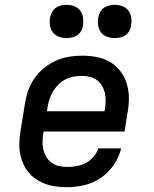

<svg xmlns="http://www.w3.org/2000/svg" viewBox="-20 -769 640 797"><path d="M259 8Q235 8 212 5Q189 2 167.5 -6Q146 -14 128 -26.5Q110 -39 96.5 -56Q83 -73 74.5 -94Q66 -115 62.5 -137.5Q59 -160 60.5 -184Q62 -208 66 -231L84 -341Q88 -368 97.5 -394.5Q107 -421 124 -445Q141 -469 164 -487.5Q187 -506 213 -517.5Q239 -529 267 -533.5Q295 -538 321 -538Q352 -538 382.5 -532Q413 -526 438 -511Q463 -496 480.5 -472.5Q498 -449 506.5 -420.5Q515 -392 515 -361Q515 -330 509 -299L497 -223H161L160 -217Q157 -200 156.5 -182Q156 -164 160 -148Q164 -132 172.5 -117.5Q181 -103 194 -93.5Q207 -84 224 -80Q241 -76 259 -76Q278 -76 298 -79.5Q318 -83 336 -92.5Q354 -102 368 -118Q382 -134 388 -153H483Q474 -117 452.5 -85Q431 -53 399 -31Q367 -9 330.5 -0.5Q294 8 259 8ZM175 -307H414L415 -313Q418 -330 418.5 -347.5Q419 -365 415.5 -381.5Q412 -398 404 -412Q396 -426 383 -436Q370 -446 353.5 -450Q337 -454 320 -454Q303 -454 286 -451Q269 -448 253 -440Q237 -432 224 -419.5Q211 -407 201.5 -392Q192 -377 186.5 -360.5Q181 -344 178 -327ZM456 -611Q440 -611 424.5 -616.5Q409 -622 399.5 -634.5Q390 -647 387.5 -663.5Q385 -680 388 -697Q390 -708 396 -719Q402 -730 412 -737Q422 -744 433.5 -746.5Q445 -749 456 -749Q473 -749 488 -743.5Q503 -738 512.5 -725.5Q522 -713 524.5 -696.5Q527 -680 524 -663Q523 -652 517 -641Q511 -630 501 -623Q491 -616 479.5 -613.5Q468 -611 456 -611ZM256 -611Q240 -611 224.5 -616.5Q209 -622 199.5 -634.5Q190 -647 187.5 -663.5Q185 -680 188 -697Q190 -708 196 -719Q202 -730 212 -737Q222 -744 233.5 -746.5Q245 -749 256 -749Q273 -749 288 -743.5Q303 -738 312.5 -725.5Q322 -713 324.5 -696.5Q327 -680 324 -663Q323 -652 317 -641Q311 -630 301 -623Q291 -616 279.5 -613.5Q268 -611 256 -611Z"/></svg>

Font: Iosevka Slab MdExObl
Style: Regular
Weight: 500
Width: 7
Italic angle: -9°
Monospace: yes
Designer: Belleve Invis
Foundry: Belleve Invis
Version: Version 11.1.1; ttfautohint (v1.8.3)